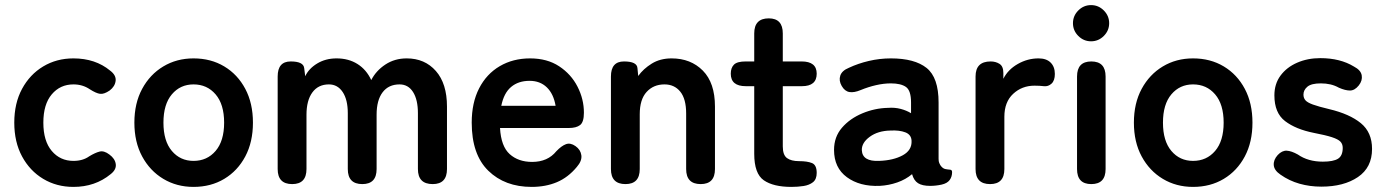

<svg xmlns="http://www.w3.org/2000/svg" viewBox="-20 -722 5429 753"><path d="M268 11Q202 11 149.5 -20.5Q97 -52 66.5 -108.5Q36 -165 36 -241Q36 -317 66.5 -373.5Q97 -430 149.5 -461.5Q202 -493 268 -493Q354 -493 412 -445Q436 -427 433.5 -405Q431 -383 410 -367Q388 -352 372.5 -354Q357 -356 332 -372Q304 -391 268 -391Q216 -391 183 -352Q150 -313 150 -241Q150 -169 183 -130Q216 -91 268 -91Q305 -91 330 -109Q353 -123 370.5 -127.5Q388 -132 409 -116Q431 -100 434 -78.5Q437 -57 414 -39Q353 11 268 11Z M739 11Q673 11 620.5 -20.5Q568 -52 537.5 -108.5Q507 -165 507 -241Q507 -317 537.5 -373.5Q568 -430 620.5 -461.5Q673 -493 739 -493Q807 -493 859.5 -461.5Q912 -430 942 -373.5Q972 -317 972 -241Q972 -165 942 -108.5Q912 -52 859.5 -20.5Q807 11 739 11ZM739 -91Q792 -91 825.5 -130Q859 -169 859 -241Q859 -313 825.5 -352Q792 -391 739 -391Q687 -391 654 -352Q621 -313 621 -241Q621 -169 654 -130Q687 -91 739 -91Z M1126 0Q1069 0 1069 -59V-422Q1069 -481 1120 -481Q1170 -481 1173 -455L1177 -423Q1191 -453 1224 -473Q1257 -493 1300 -493Q1347 -493 1382 -471Q1417 -449 1436 -408Q1455 -445 1491.5 -469Q1528 -493 1575 -493Q1646 -493 1689.5 -443.5Q1733 -394 1733 -304V-59Q1733 0 1677 0Q1619 0 1619 -59V-278Q1619 -331 1600 -361Q1581 -391 1547 -391Q1504 -391 1480.5 -360Q1457 -329 1457 -272V-59Q1457 0 1401 0Q1344 0 1344 -59V-278Q1344 -331 1324 -361Q1304 -391 1270 -391Q1228 -391 1205 -359.5Q1182 -328 1182 -272V-59Q1182 0 1126 0Z M2065 11Q1960 11 1895 -52.5Q1830 -116 1830 -241Q1830 -319 1859 -375.5Q1888 -432 1940 -462.5Q1992 -493 2059 -493Q2126 -493 2173 -462Q2220 -431 2245 -382Q2270 -333 2270 -280Q2270 -243 2255 -231.5Q2240 -220 2211 -220H1941Q1945 -148 1979 -117.5Q2013 -87 2067 -87Q2128 -87 2162 -129Q2182 -150 2199.5 -156.5Q2217 -163 2237 -149Q2257 -135 2260 -113Q2263 -91 2242 -67Q2208 -26 2164 -7.5Q2120 11 2065 11ZM1946 -307H2159Q2151 -354 2124.5 -379.5Q2098 -405 2057 -405Q2013 -405 1984.5 -381Q1956 -357 1946 -307Z M2433 0Q2376 0 2376 -59V-422Q2376 -481 2427 -481Q2478 -481 2480 -455L2483 -424Q2503 -452 2536 -472.5Q2569 -493 2614 -493Q2689 -493 2736.5 -445Q2784 -397 2784 -304V-59Q2784 0 2728 0Q2671 0 2671 -59V-277Q2671 -334 2648 -362.5Q2625 -391 2586 -391Q2543 -391 2516 -361.5Q2489 -332 2489 -274V-59Q2489 0 2433 0Z M3084 11Q3013 11 2975.5 -15Q2938 -41 2938 -119V-384H2905Q2846 -384 2846 -433Q2846 -456 2858.5 -468.5Q2871 -481 2904 -481H2938V-591Q2938 -650 2995 -650Q3050 -650 3050 -591V-481H3124Q3183 -481 3183 -433Q3183 -384 3125 -384H3050V-148Q3050 -114 3066.5 -102Q3083 -90 3114 -90Q3146 -90 3164.5 -82.5Q3183 -75 3183 -44Q3183 -19 3168.5 -7.5Q3154 4 3131.5 7.5Q3109 11 3084 11Z M3430 7Q3352 10 3301.5 -27Q3251 -64 3251 -134Q3251 -185 3282 -221Q3313 -257 3362 -277.5Q3411 -298 3463 -299Q3489 -301 3512 -295Q3535 -289 3553 -278V-320Q3553 -367 3533 -381Q3513 -395 3474 -395Q3446 -395 3415.5 -388Q3385 -381 3356 -369Q3330 -358 3311.5 -361Q3293 -364 3281 -385Q3269 -406 3275.5 -425.5Q3282 -445 3309 -456Q3345 -473 3387.5 -483Q3430 -493 3474 -493Q3567 -493 3614 -455.5Q3661 -418 3661 -320V-99Q3661 -89 3663.5 -83Q3666 -77 3668 -74Q3677 -61 3687.5 -59Q3698 -57 3706 -56.5Q3714 -56 3714 -47Q3714 -29 3704.5 -16Q3695 -3 3673 2Q3650 7 3628 7Q3597 7 3580.5 -3.5Q3564 -14 3557 -39Q3532 -18 3499 -6.5Q3466 5 3430 7ZM3428 -91Q3484 -93 3520.5 -113Q3557 -133 3555 -170Q3554 -194 3530.5 -203Q3507 -212 3472 -210Q3423 -209 3391 -185.5Q3359 -162 3360 -133Q3362 -88 3428 -91Z M3863 0Q3806 0 3806 -59V-422Q3806 -481 3865 -481Q3885 -481 3900 -471.5Q3915 -462 3915 -436V-413Q3933 -449 3971.5 -471Q4010 -493 4053 -493Q4084 -493 4100.5 -476.5Q4117 -460 4117 -432Q4117 -406 4104 -394Q4091 -382 4074 -384Q4066 -385 4057 -385.5Q4048 -386 4037 -386Q3988 -386 3953.5 -354Q3919 -322 3919 -264V-59Q3919 0 3863 0Z M4260 0Q4204 0 4204 -59V-422Q4204 -481 4260 -481Q4316 -481 4316 -422V-59Q4316 0 4260 0ZM4259 -560Q4230 -560 4209 -581Q4188 -602 4188 -631Q4188 -660 4209 -681Q4230 -702 4259 -702Q4288 -702 4309 -681Q4330 -660 4330 -631Q4330 -602 4309 -581Q4288 -560 4259 -560Z M4659 11Q4593 11 4540.5 -20.5Q4488 -52 4457.5 -108.5Q4427 -165 4427 -241Q4427 -317 4457.5 -373.5Q4488 -430 4540.5 -461.5Q4593 -493 4659 -493Q4727 -493 4779.5 -461.5Q4832 -430 4862 -373.5Q4892 -317 4892 -241Q4892 -165 4862 -108.5Q4832 -52 4779.5 -20.5Q4727 11 4659 11ZM4659 -91Q4712 -91 4745.5 -130Q4779 -169 4779 -241Q4779 -313 4745.5 -352Q4712 -391 4659 -391Q4607 -391 4574 -352Q4541 -313 4541 -241Q4541 -169 4574 -130Q4607 -91 4659 -91Z M5162 10Q5117 10 5076.5 -1.5Q5036 -13 5002 -37Q4977 -54 4975.5 -74.5Q4974 -95 4991 -114Q5008 -132 5026.5 -131Q5045 -130 5070 -116Q5110 -88 5168 -88Q5209 -88 5227.5 -99.5Q5246 -111 5246 -142Q5246 -157 5237 -166.5Q5228 -176 5203.5 -184Q5179 -192 5132 -201Q5062 -215 5020 -247Q4978 -279 4978 -348Q4978 -393 5002 -425.5Q5026 -458 5067 -476Q5108 -494 5158 -494Q5236 -494 5290 -461Q5317 -447 5320.5 -426.5Q5324 -406 5309 -387Q5293 -367 5274.5 -367Q5256 -367 5231 -378Q5215 -387 5197.5 -391Q5180 -395 5160 -395Q5123 -395 5107.5 -382Q5092 -369 5092 -351Q5092 -338 5099.5 -329Q5107 -320 5129 -312Q5151 -304 5193 -294Q5273 -275 5317 -239Q5361 -203 5361 -138Q5361 -65 5305.5 -27.5Q5250 10 5162 10Z"/></svg>

Font: Zen Maru Gothic
Style: Bold
Weight: 700
Designer: Yoshimichi Ohira
Foundry: Positype
Version: Version 1.001